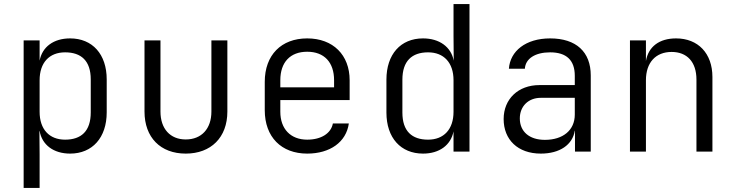

<svg xmlns="http://www.w3.org/2000/svg" viewBox="-20 -750 3640 950"><path d="M97 180H176V15L175 -102H176C188 -33 245 10 327 10C437 10 508 -69 508 -194V-357C508 -482 437 -560 327 -560C245 -560 189 -518 176 -450V-550H97ZM302 -59C224 -59 176 -110 176 -197V-353C176 -440 224 -491 302 -491C382 -491 429 -449 429 -357V-194C429 -101 382 -59 302 -59Z M899 10C1024 10 1105 -70 1105 -198V-550H1026V-198C1026 -113 977 -60 899 -60C822 -60 774 -113 774 -198V-550H695V-198C695 -70 774 10 899 10Z M1500 10C1613 10 1693 -47 1706 -139H1627C1618 -90 1569 -59 1500 -59C1418 -59 1367 -112 1367 -197V-255H1710V-353C1710 -478 1628 -560 1500 -560C1372 -560 1290 -478 1290 -345V-205C1290 -72 1372 10 1500 10ZM1367 -318V-353C1367 -442 1416 -494 1500 -494C1584 -494 1633 -442 1633 -353V-318Z M2073 10C2154 10 2211 -32 2224 -100V0H2303V-730H2224V-573L2225 -450C2212 -518 2154 -560 2073 -560C1962 -560 1892 -481 1892 -356V-193C1892 -68 1963 10 2073 10ZM2098 -59C2018 -59 1971 -101 1971 -193V-356C1971 -448 2018 -491 2098 -491C2176 -491 2224 -440 2224 -353V-197C2224 -110 2176 -59 2098 -59Z M2656 10C2750 10 2813 -34 2824 -103H2825V0H2903V-377C2903 -493 2831 -560 2702 -560C2581 -560 2504 -497 2498 -410H2577C2580 -460 2628 -491 2702 -491C2783 -491 2824 -452 2824 -375V-329H2649C2544 -329 2472 -260 2472 -161C2472 -59 2542 10 2656 10ZM2676 -58C2599 -58 2552 -99 2552 -164C2552 -224 2594 -266 2656 -266H2824V-183C2824 -106 2766 -58 2676 -58Z M3097 0H3176V-353C3176 -441 3225 -493 3303 -493C3379 -493 3426 -444 3426 -356V0H3505V-369C3505 -486 3434 -560 3325 -560C3242 -560 3188 -519 3176 -448V-550H3097Z"/></svg>

Font: JetBrains Mono Light
Style: Regular
Weight: 336
Monospace: yes
Designer: Philipp Nurullin, Konstantin Bulenkov
Foundry: JetBrains
Version: Version 2.305